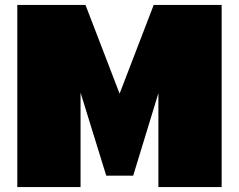

<svg xmlns="http://www.w3.org/2000/svg" viewBox="-20 -757 967 777"><path d="M50 0V-737H326L464 -378L602 -737H877V0H621V-380L519 -46H410L306 -382V0Z"/></svg>

Font: Tomorrow ExtraBold
Style: Regular
Weight: 800
Designer: Tony de Marco, Monica Rizzolli
Foundry: Just in Type
Version: Version 2.002